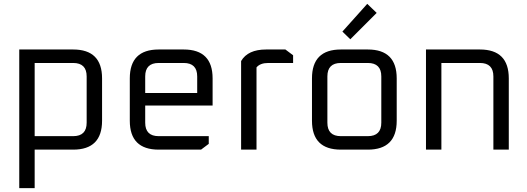

<svg xmlns="http://www.w3.org/2000/svg" viewBox="-20 -777 2738 997"><path d="M80 200V-520H360Q510 -520 510 -370V-150Q510 0 360 0H160V200ZM160 -70H360Q430 -70 430 -140V-380Q430 -450 360 -450H160Z M654 -150V-370Q654 -520 804 -520H934Q1084 -520 1084 -370V-229H734V-140Q734 -70 804 -70H1064V-30L1024 0H804Q654 0 654 -150ZM734 -294H1004V-380Q1004 -450 934 -450H804Q734 -450 734 -380Z M1232 0V-460Q1267 -520 1362 -520H1462L1502 -490V-450H1373Q1331 -450 1312 -427V0Z M1600 -150V-370Q1600 -520 1750 -520H1890Q2040 -520 2040 -370V-150Q2040 0 1890 0H1750Q1600 0 1600 -150ZM1680 -140Q1680 -70 1750 -70H1890Q1960 -70 1960 -140V-380Q1960 -450 1890 -450H1750Q1680 -450 1680 -380ZM1758 -613 1887 -757 1936 -710 1799 -573Z M2192 0V-520H2472Q2622 -520 2622 -370V0H2542V-380Q2542 -450 2472 -450H2272V0Z"/></svg>

Font: Oxanium ExtraLight
Style: Regular
Weight: 400
Version: Version 2.000